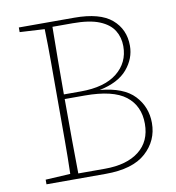

<svg xmlns="http://www.w3.org/2000/svg" viewBox="-77 -746 749 815"><g transform="rotate(-10 297.0 -338.0)"><path d="M283 -343H197Q197 -241 197.5 -165.5Q198 -90 199 -22H314Q408 -22 461 -63.5Q514 -105 514 -181Q514 -258 459.5 -300.5Q405 -343 283 -343ZM286 -654H199Q198 -583 197.5 -510.5Q197 -438 197 -363H270Q372 -363 426.5 -406.5Q481 -450 481 -521Q481 -559 462.5 -589Q444 -619 401.5 -636.5Q359 -654 286 -654ZM58 -656V-676H297Q407 -676 458 -632.5Q509 -589 509 -518Q509 -463 470.5 -417.5Q432 -372 350 -355Q452 -346 498 -297Q544 -248 544 -179Q544 -103 487 -51.5Q430 0 313 0H58V-20L165 -26Q167 -97 167 -168Q167 -239 167 -310V-367Q167 -438 167 -509Q167 -580 165 -650Z"/></g></svg>

Font: Source Serif 4 ExtraLight
Style: Regular
Weight: 200
Designer: Frank Grießhammer
Foundry: Adobe
Version: Version 4.005;hotconv 1.1.0;makeotfexe 2.6.0